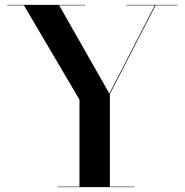

<svg xmlns="http://www.w3.org/2000/svg" viewBox="-20 -770 760 790"><path d="M217 -2V0H532.5V-2H432V-383L620 -748H710V-750H500V-748H617L430 -385L223.5 -748H330V-750H10V-748H78.5L307 -360V-2Z"/></svg>

Font: Bodoni* 96pt Medium
Style: Regular
Weight: 500
Version: Version 2.3